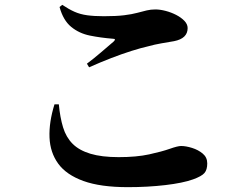

<svg xmlns="http://www.w3.org/2000/svg" viewBox="-20 -748 1040 793"><path d="M508 25Q395 25 324.5 -0.5Q254 -26 220.5 -72Q187 -118 184.5 -180.5Q182 -243 205 -317H223Q228 -263 240.5 -222Q253 -181 280 -154Q307 -127 353.5 -113Q400 -99 470 -99Q544 -99 596.5 -110.5Q649 -122 681.5 -133.5Q714 -145 728 -145Q748 -145 773.5 -137Q799 -129 817.5 -113.5Q836 -98 836 -73Q836 -47 824.5 -33.5Q813 -20 777 -7Q735 8 662.5 16.5Q590 25 508 25ZM339 -485Q366 -505 397.5 -532Q429 -559 450 -577Q461 -588 446 -588Q396 -592 351.5 -601Q307 -610 274 -637Q241 -664 226 -719L237 -728Q264 -710 287.5 -699.5Q311 -689 340 -685Q369 -681 409 -681Q460 -681 492.5 -685Q525 -689 547 -695Q569 -701 586 -705Q603 -709 622 -709Q641 -709 664 -703Q687 -697 707.5 -686.5Q728 -676 741.5 -662Q755 -648 755 -632Q755 -589 699 -578Q675 -574 646.5 -569Q618 -564 593 -557Q562 -550 522.5 -537.5Q483 -525 439 -508Q395 -491 348 -470Z"/></svg>

Font: Noto Serif JP ExtraLight ExtraBold
Style: Regular
Weight: 800
Version: Version 2.003-H1;hotconv 1.1.1;makeotfexe 2.6.0